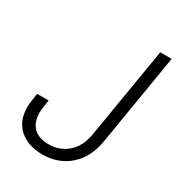

<svg xmlns="http://www.w3.org/2000/svg" viewBox="-176 -839 886 960"><g transform="rotate(30 267.0 -359.5)"><path d="M211.9 9.8Q129.9 9.8 79.6 -34.2Q29.3 -78.1 29.3 -159.2Q29.3 -169.4 31 -184.8Q32.7 -200.2 39.1 -239.7H105.5Q99.1 -202.1 97.7 -188Q96.2 -173.8 96.2 -165.5Q96.2 -109.9 126.7 -79.8Q157.2 -49.8 213.4 -49.8Q277.8 -49.8 323.2 -89.6Q368.7 -129.4 380.9 -202.6L468.3 -727.5H534.2L447.3 -202.6Q430.7 -101.6 367.4 -45.9Q304.2 9.8 211.9 9.8Z"/></g></svg>

Font: Inter Display Light
Style: Italic
Weight: 300
Italic angle: -9.39999°
Designer: Rasmus Andersson
Foundry: rsms
Version: Version 4.000;git-a52131595